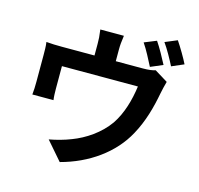

<svg xmlns="http://www.w3.org/2000/svg" viewBox="-128 -1003 1257 1211"><g transform="rotate(15 500.0 -397.5)"><path d="M760 -828 681 -796C708 -757 738 -698 759 -657L839 -691C820 -728 785 -792 760 -828ZM886 -865 807 -832C834 -795 866 -736 887 -695L966 -729C949 -764 912 -827 886 -865ZM886 -593 800 -646C782 -640 758 -636 717 -636H542V-712C542 -741 544 -761 550 -804H396C402 -761 403 -741 403 -712V-636H190C152 -636 122 -637 88 -640C92 -617 92 -577 92 -554C92 -517 92 -414 92 -381C92 -354 91 -322 88 -297H226C223 -317 222 -349 222 -371C222 -402 222 -483 222 -518H718C706 -428 680 -334 630 -260C573 -179 485 -121 403 -90C361 -73 306 -58 261 -50L365 70C543 23 694 -83 773 -230C823 -321 849 -418 867 -514C871 -533 879 -571 886 -593Z"/></g></svg>

Font: Noto Sans CJK SC
Style: Bold
Weight: 700
Designer: Ryoko NISHIZUKA 西塚涼子 (kana, bopomofo & ideographs); Paul D. Hunt (Latin, Greek & Cyrillic); Sandoll Communications 산돌커뮤니
Foundry: Adobe
Version: Version 2.004;hotconv 1.0.118;makeotfexe 2.5.65603